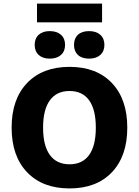

<svg xmlns="http://www.w3.org/2000/svg" viewBox="-20 -1044 777 1074"><path d="M551 -1024V-919H187V-1024ZM258 -870Q298 -870 321 -849.5Q344 -829 344 -793Q344 -757 321 -736.5Q298 -716 258 -716Q219 -716 196.5 -736.5Q174 -757 174 -793Q174 -829 196.5 -849.5Q219 -870 258 -870ZM416 -849.5Q438 -870 478 -870Q518 -870 541 -849.5Q564 -829 564 -793Q564 -757 541 -736.5Q518 -716 478 -716Q438 -716 416 -736.5Q394 -757 394 -793Q394 -829 416 -849.5ZM131.5 -579.5Q218 -670 369 -670Q520 -670 606 -579.5Q692 -489 692 -330Q692 -171 606 -80.5Q520 10 369 10Q218 10 131.5 -80.5Q45 -171 45 -330Q45 -489 131.5 -579.5ZM478.5 -483Q441 -535 369 -535Q297 -535 259 -483Q221 -431 221 -330Q221 -229 259 -177Q297 -125 369 -125Q441 -125 478.5 -177Q516 -229 516 -330Q516 -431 478.5 -483Z"/></svg>

Font: Elaine Sans
Style: Bold
Weight: 700
Designer: Wei Huang
Foundry: Wei Huang
Version: Version 2.001;December 24, 2019;FontCreator 12.0.0.2547 64-b